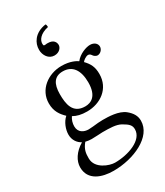

<svg xmlns="http://www.w3.org/2000/svg" viewBox="-227 -783 953 1111"><g transform="rotate(-30 250.0 -227.5)"><path d="M444 -387C463 -387 481 -405 481 -425C481 -446 462 -462 435 -462C409 -462 361 -445 335 -411C323 -419 290 -439 231 -439C142 -439 60 -379 60 -287C60 -233 84 -202 112 -175C84 -151 68 -108 68 -74C68 -38 88 -10 114 3C60 35 32 81 32 124C32 211 114 238 191 238C326 238 472 173 472 65C472 33 457 8 428 -16C389 -48 319 -49 282 -49C264 -49 239 -47 215 -44C200 -43 190 -42 185 -42C156 -42 121 -56 121 -99C121 -119 127 -140 139 -157C163 -143 191 -136 230 -136C318 -136 399 -191 399 -289C399 -336 385 -363 356 -393C363 -403 383 -417 396 -417C403 -417 410 -414 416 -405C420 -397 433 -387 444 -387ZM132 10C143 13 159 15 172 15C203 15 231 12 245 12C295 12 337 13 366 29C405 51 417 65 417 91C417 163 311 201 221 201C185 201 101 172 101 104C101 70 103 45 132 10ZM319 -279C319 -186 272 -167 235 -167C151 -167 142 -238 142 -302C142 -372 167 -408 222 -408C285 -408 319 -362 319 -279ZM228 -511C263 -511 279 -536 279 -552C279 -569 269 -593 229 -593C223 -593 218 -593 215 -592C203 -591 200 -591 200 -606C200 -629 220 -661 277 -673C277 -680 276 -689 272 -693C234 -688 206 -671 189 -650C173 -630 166 -608 166 -584C166 -548 189 -511 228 -511Z"/></g></svg>

Font: Libertinus Serif
Style: Regular
Weight: 400
Designer: Philipp H. Poll, Khaled Hosny
Foundry: Caleb Maclennan
Version: Version 7.050;RELEASE